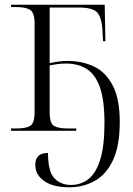

<svg xmlns="http://www.w3.org/2000/svg" viewBox="-20 -556 564 816"><path d="M274 240Q206 240 168 213.5Q130 187 130 144Q130 94 184 94Q184 173 211 201.5Q238 230 282 230Q324 230 356 205Q388 180 406 122Q424 64 424 -34Q424 -130 404.5 -185Q385 -240 348.5 -263Q312 -286 260 -286Q240 -286 223 -283.5Q206 -281 191 -278V-80Q191 -32 209.5 -21Q228 -10 268 -10H304V0H27V-10H48Q90 -10 108.5 -21Q127 -32 127 -80V-455Q127 -502 108 -514Q89 -526 50 -526H27V-536H425L428 -381H418L415 -433Q411 -486 391 -505Q371 -524 315 -524H191V-288Q206 -291 225 -294Q244 -297 268 -297Q330 -297 380 -273Q430 -249 459.5 -192Q489 -135 489 -37Q489 62 461 123Q433 184 384 212Q335 240 274 240Z"/></svg>

Font: Noto Serif Display Light
Style: Regular
Weight: 300
Designer: Monotype Design Team
Foundry: Monotype Imaging Inc.
Version: Version 2.009